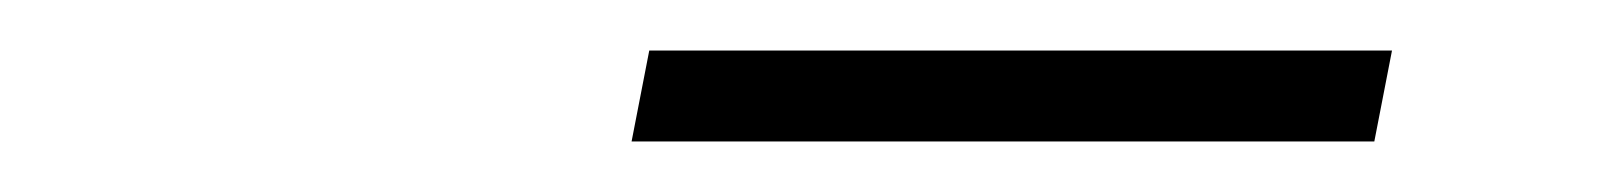

<svg xmlns="http://www.w3.org/2000/svg" viewBox="-20 -704 640 76"><path d="M237 -684H531L524 -648H230Z"/></svg>

Font: Montserrat Alternates Light
Style: Italic
Weight: 300
Italic angle: -11.3°
Designer: Julieta Ulanovsky
Foundry: Julieta Ulanovsky
Version: Version 7.200